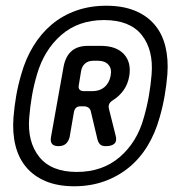

<svg xmlns="http://www.w3.org/2000/svg" viewBox="-20 -760 640 670"><path d="M239 -110Q182 -110 140 -127.5Q98 -145 71.5 -176.5Q45 -208 34 -252Q23 -296 27 -350Q30 -388 36.5 -425.5Q43 -463 54 -500Q69 -554 96 -598.5Q123 -643 160.5 -674.5Q198 -706 246 -723Q294 -740 351 -740Q408 -740 450 -723Q492 -706 519 -674.5Q546 -643 557 -598.5Q568 -554 564 -500Q561 -463 554.5 -425.5Q548 -388 537 -350Q522 -296 495.5 -252Q469 -208 431 -176.5Q393 -145 344.5 -127.5Q296 -110 239 -110ZM109 -500Q98 -463 91.5 -425.5Q85 -388 82 -350Q75 -265 117 -212.5Q159 -160 248 -160Q338 -160 398.5 -212.5Q459 -265 482 -350Q493 -388 499.5 -425.5Q506 -463 509 -500Q516 -586 474.5 -638Q433 -690 343 -690Q254 -690 194 -638Q134 -586 109 -500ZM223 -282Q219 -266 209.5 -258Q200 -250 184 -250Q168 -250 161.5 -258Q155 -266 158 -282L202 -528Q209 -564 230 -582Q251 -600 287 -600H331Q386 -600 412.5 -571Q439 -542 431 -494Q426 -466 411.5 -445.5Q397 -425 375 -411Q364 -404 361 -397Q358 -390 360 -381L383 -289Q389 -269 380 -259.5Q371 -250 349 -250Q336 -250 329.5 -256Q323 -262 320 -274L297 -371Q295 -380 288.5 -384.5Q282 -389 272 -389H261Q251 -389 245.5 -384Q240 -379 238 -369ZM263 -512 255 -463Q253 -453 257.5 -447.5Q262 -442 273 -442H303Q328 -442 344.5 -456Q361 -470 366 -495Q371 -520 358.5 -534Q346 -548 322 -548H306Q288 -548 277 -538.5Q266 -529 263 -512Z"/></svg>

Font: Maple Mono NL Medium
Style: Italic
Weight: 500
Italic angle: -10°
Monospace: yes
Designer: subframe7536
Version: Version 7.000